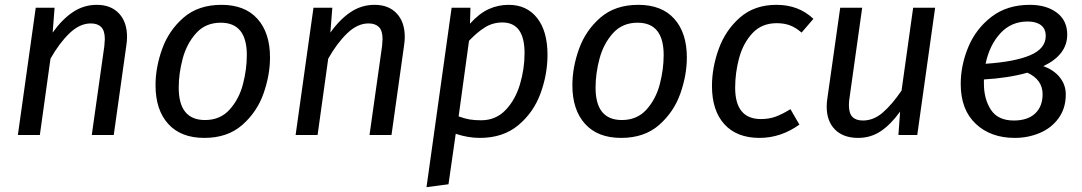

<svg xmlns="http://www.w3.org/2000/svg" viewBox="-20 -559 4482 795"><path d="M506 -406Q506 -390 503 -370L451 0H360L412 -368Q414 -390 414 -397Q414 -432 399 -447Q384 -462 356 -462Q310 -462 267.5 -421Q225 -380 189 -316L145 0H54L128 -527H206L198 -424Q237 -479 282 -509Q327 -539 381 -539Q439 -539 472.5 -503.5Q506 -468 506 -406Z M624 -206Q624 -280 651.5 -356.5Q679 -433 740 -486Q801 -539 897 -539Q994 -539 1046 -481Q1098 -423 1098 -321Q1098 -248 1071 -171.5Q1044 -95 983 -41.5Q922 12 826 12Q729 12 676.5 -46Q624 -104 624 -206ZM1002 -331Q1002 -465 894 -465Q831 -465 792 -421.5Q753 -378 736.5 -316.5Q720 -255 720 -196Q720 -62 829 -62Q892 -62 931 -105.5Q970 -149 986 -210.5Q1002 -272 1002 -331Z M1656 -406Q1656 -390 1653 -370L1601 0H1510L1562 -368Q1564 -390 1564 -397Q1564 -432 1549 -447Q1534 -462 1506 -462Q1460 -462 1417.5 -421Q1375 -380 1339 -316L1295 0H1204L1278 -527H1356L1348 -424Q1387 -479 1432 -509Q1477 -539 1531 -539Q1589 -539 1622.5 -503.5Q1656 -468 1656 -406Z M1850 -527H1928L1926 -461Q1965 -504 2004 -521.5Q2043 -539 2086 -539Q2161 -539 2204 -484.5Q2247 -430 2247 -332Q2247 -251 2218 -172Q2189 -93 2126 -40.5Q2063 12 1967 12Q1918 12 1867 -5L1837 204L1746 216ZM2152 -339Q2152 -466 2060 -466Q2021 -466 1988.5 -446Q1956 -426 1922 -390L1879 -77Q1904 -68 1924 -64.5Q1944 -61 1972 -61Q2033 -61 2073.5 -103.5Q2114 -146 2133 -210Q2152 -274 2152 -339Z M2350 -206Q2350 -280 2377.5 -356.5Q2405 -433 2466 -486Q2527 -539 2623 -539Q2720 -539 2772 -481Q2824 -423 2824 -321Q2824 -248 2797 -171.5Q2770 -95 2709 -41.5Q2648 12 2552 12Q2455 12 2402.5 -46Q2350 -104 2350 -206ZM2728 -331Q2728 -465 2620 -465Q2557 -465 2518 -421.5Q2479 -378 2462.5 -316.5Q2446 -255 2446 -196Q2446 -62 2555 -62Q2618 -62 2657 -105.5Q2696 -149 2712 -210.5Q2728 -272 2728 -331Z M3348 -481 3299 -424Q3275 -445 3251 -454Q3227 -463 3196 -463Q3134 -463 3095.5 -421.5Q3057 -380 3040.5 -319Q3024 -258 3024 -196Q3024 -66 3131 -66Q3164 -66 3191.5 -76Q3219 -86 3253 -107L3290 -43Q3213 12 3125 12Q3031 12 2979.5 -44.5Q2928 -101 2928 -203Q2928 -279 2956 -356.5Q2984 -434 3044 -486.5Q3104 -539 3195 -539Q3287 -539 3348 -481Z M3403 -118Q3403 -135 3406 -153L3459 -527H3550L3498 -157Q3495 -139 3495 -124Q3495 -90 3509.5 -75Q3524 -60 3553 -60Q3598 -60 3636.5 -94Q3675 -128 3713 -184L3761 -527H3852L3778 0H3700L3707 -97Q3668 -43 3626.5 -15.5Q3585 12 3533 12Q3472 12 3437.5 -22.5Q3403 -57 3403 -118Z M4399 -416Q4399 -332 4300 -285Q4343 -270 4368 -239Q4393 -208 4393 -168Q4393 -111 4363.5 -70Q4334 -29 4285.5 -8.5Q4237 12 4182 12Q4082 12 4020 -46.5Q3958 -105 3958 -211Q3958 -289 3989.5 -364.5Q4021 -440 4085.5 -489.5Q4150 -539 4244 -539Q4313 -539 4356 -506.5Q4399 -474 4399 -416ZM4061 -295Q4182 -303 4246 -330.5Q4310 -358 4310 -410Q4310 -440 4290 -455Q4270 -470 4235 -470Q4167 -470 4122 -421Q4077 -372 4061 -295ZM4054 -230V-213Q4054 -149 4083 -104.5Q4112 -60 4178 -60Q4235 -60 4266 -89Q4297 -118 4297 -169Q4297 -229 4234 -258Q4156 -236 4054 -230Z"/></svg>

Font: FiraGO
Style: Italic
Weight: 400
Italic angle: -8°
Designer: bBox Type GmbH
Foundry: bBox Type GmbH
Version: Version 1.001